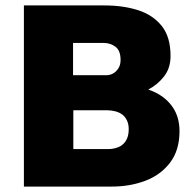

<svg xmlns="http://www.w3.org/2000/svg" viewBox="-20 -687 720 707"><path d="M68 0V-667H364Q434 -667 488.5 -649.5Q543 -632 575.5 -591.5Q608 -551 608 -481Q608 -436 584 -405.5Q560 -375 526.5 -357.5Q493 -340 464 -330L443 -371Q504 -369 548 -348.5Q592 -328 616.5 -291.5Q641 -255 641 -204Q641 -134 606.5 -88.5Q572 -43 515.5 -21.5Q459 0 392 0ZM250 -138H377Q398 -138 415.5 -145Q433 -152 443.5 -168.5Q454 -185 454 -211Q454 -230 447.5 -243.5Q441 -257 430.5 -265Q420 -273 405 -277Q390 -281 374 -281H250ZM249 -410H371Q385 -410 396.5 -416.5Q408 -423 416 -435.5Q424 -448 424 -466Q424 -501 405 -515Q386 -529 361 -529H249Z"/></svg>

Font: Maven Pro ExtraBold
Style: Regular
Weight: 800
Designer: Joe Prince
Foundry: Joe Prince
Version: Version 2.100